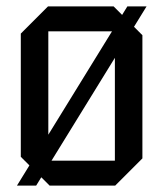

<svg xmlns="http://www.w3.org/2000/svg" viewBox="-20 -580 510 600"><path d="M45 -90V-475L130 -560H335L425 -470V-85L340 0H135ZM131 -78H339V-482H131ZM33 0 378 -560H438L93 0Z"/></svg>

Font: Tektur SemiCondensed
Style: Regular
Weight: 400
Width: 4
Designer: Adam Jagosz
Foundry: Adam Jagosz
Version: Version 1.005;gftools[0.9.30]